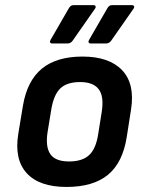

<svg xmlns="http://www.w3.org/2000/svg" viewBox="-20 -728 572 760"><path d="M243.5 12Q135.3 12 85.6 -42.7Q35.8 -97.4 52.5 -199.1L70.8 -309.6Q87.4 -408.3 145.7 -456.2Q203.9 -504.1 306.7 -504.1Q411.6 -504.1 463.1 -450.4Q514.7 -396.6 498.7 -294.3L481.7 -185.8Q465.7 -83.8 407.1 -35.9Q348.6 12 243.5 12ZM253.2 -88.9Q305.7 -88.9 332.7 -114Q359.8 -139 368.7 -197.2L382.7 -285.3Q392.3 -346.4 370.8 -374.8Q349.2 -403.2 297.3 -403.2Q244.9 -403.2 218.8 -378.1Q192.7 -353 183.1 -295.2L168.5 -206.1Q159.2 -147.3 179.1 -118.1Q199 -88.9 253.2 -88.9ZM338.6 -556Q332.5 -556 330.9 -560.2Q329.2 -564.4 332.5 -570L405.3 -695.9Q409.6 -702.9 413.8 -705.3Q418 -707.6 424.7 -707.6H502.4Q509.1 -707.6 510.7 -703.1Q512.4 -698.6 508.1 -692.9L420.6 -567.7Q412.6 -556 400.5 -556ZM186.1 -556Q180.1 -556 178.4 -560.2Q176.7 -564.4 180.1 -570L252.8 -695.9Q257.2 -702.9 261.4 -705.3Q265.5 -707.6 272.2 -707.6H349.9Q356.6 -707.6 358.3 -703.1Q360 -698.6 355.6 -692.9L268.1 -567.7Q260.1 -556 248 -556Z"/></svg>

Font: Sofia Sans Hairline
Style: Italic
Weight: 1
Italic angle: -9°
Designer: Botio Nikoltchev, Ani Petrova
Foundry: lettersoup
Version: Version 4.102